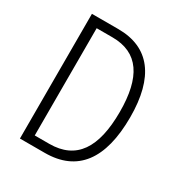

<svg xmlns="http://www.w3.org/2000/svg" viewBox="-168 -833 896 952"><g transform="rotate(30 279.5 -357.0)"><path d="M504 -365C504 -594 413 -714 234 -714H83V0H225C411 0 504 -124 504 -365ZM446 -362C446 -156 376 -50 222 -50H139V-664H229C379 -664 446 -560 446 -362Z"/></g></svg>

Font: Noto Sans Gujarati Condensed Light
Style: Regular
Weight: 300
Width: 3
Designer: Jelle Bosma - Monotype Design Team, Universal Thirst
Foundry: Monotype Imaging Inc.
Version: Version 2.106